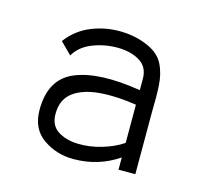

<svg xmlns="http://www.w3.org/2000/svg" viewBox="-56 -769 425 408"><g transform="rotate(15 156.0 -565.0)"><path d="M136 -421Q99 -421 69.5 -441.5Q40 -462 40 -504Q40 -572 91.5 -593Q143 -614 235 -599V-624Q235 -650 215 -662Q195 -674 166 -674Q137 -674 111 -663.5Q85 -653 73 -632L48 -657Q69 -685 100.5 -697.5Q132 -710 165.5 -709Q199 -708 225 -696Q250 -685 260 -665Q270 -645 271.5 -619Q273 -593 272 -562V-424H235V-451Q191 -421 136 -421ZM235 -483V-567Q191 -574 154.5 -571Q118 -568 96.5 -552Q75 -536 75 -504Q75 -479 92.5 -467.5Q110 -456 136 -455Q162 -454 189 -462Q216 -470 235 -483Z"/></g></svg>

Font: Kulim Park ExtraLight
Style: Italic
Weight: 275
Italic angle: -8°
Designer: Noponies / Dale Sattler
Foundry: Noponies
Version: Version 1.000; ttfautohint (v1.8.3)